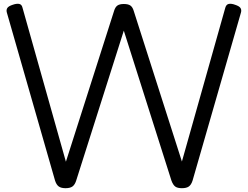

<svg xmlns="http://www.w3.org/2000/svg" viewBox="-20 -974 1302 1008"><path d="M324 14Q301 14 288.5 5Q276 -4 269 -26L16 -908Q12 -922 18.5 -932Q25 -942 47 -949Q67 -956 80.5 -953.5Q94 -951 98 -934L326 -125L579 -917Q585 -937 596.5 -945Q608 -953 630 -953Q653 -953 664.5 -945Q676 -937 682 -917L935 -126L1163 -934Q1168 -951 1181.5 -953.5Q1195 -956 1214 -949Q1236 -942 1242.5 -932Q1249 -922 1245 -908L991 -26Q984 -4 971.5 5Q959 14 935 14Q911 14 899.5 5Q888 -4 880 -26L630 -813L380 -26Q373 -4 360.5 5Q348 14 324 14Z"/></svg>

Font: Playwrite US Modern
Style: Regular
Weight: 400
Designer: Veronika Burian, José Scaglione
Foundry: TypeTogether
Version: Version 1.002